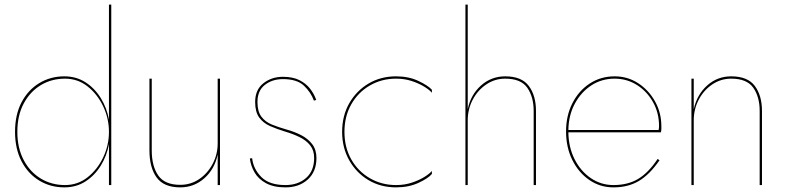

<svg xmlns="http://www.w3.org/2000/svg" viewBox="-20 -800 3399 830"><path d="M45 -230Q45 -304 73 -357.5Q101 -411 149.5 -440.5Q198 -470 258 -470Q310 -470 350 -444Q390 -418 416 -375.5Q442 -333 451 -283V-780H461V0H451V-177Q442 -127 416 -84.5Q390 -42 350 -16Q310 10 258 10Q198 10 149.5 -19.5Q101 -49 73 -103Q45 -157 45 -230ZM55 -230Q55 -160 82.5 -108Q110 -56 156.5 -28Q203 0 261 0Q316 0 358.5 -33.5Q401 -67 426 -119.5Q451 -172 451 -230Q451 -288 426 -340.5Q401 -393 358.5 -426.5Q316 -460 261 -460Q203 -460 156.5 -432Q110 -404 82.5 -352.5Q55 -301 55 -230Z M636 -150Q636 -82 664 -41.5Q692 -1 759 -1Q805 -1 841.5 -26Q878 -51 899.5 -92Q921 -133 921 -180V-460H931V0H921V-132Q908 -69 863.5 -29.5Q819 10 759 10Q688 10 657 -33Q626 -76 626 -150V-460H636Z M1070 -116Q1075 -70 1109.5 -35Q1144 0 1214 0Q1268 0 1303 -30.5Q1338 -61 1338 -117Q1338 -150 1321 -171.5Q1304 -193 1275.5 -207Q1247 -221 1213 -231Q1177 -242 1147.5 -255Q1118 -268 1100.5 -292Q1083 -316 1083 -359Q1083 -412 1118.5 -440Q1154 -468 1203 -468Q1246 -468 1274.5 -453.5Q1303 -439 1320.5 -416.5Q1338 -394 1347 -368L1337 -365Q1324 -401 1294 -429.5Q1264 -458 1203 -458Q1157 -458 1125 -433Q1093 -408 1093 -359Q1093 -318 1110 -295.5Q1127 -273 1155.5 -261.5Q1184 -250 1219 -240Q1252 -231 1281.5 -216Q1311 -201 1329.5 -177Q1348 -153 1348 -117Q1348 -58 1310.5 -24Q1273 10 1214 10Q1163 10 1130 -8Q1097 -26 1080.5 -54.5Q1064 -83 1060 -115Z M1469 -230Q1469 -163 1498.5 -111Q1528 -59 1579 -29.5Q1630 0 1692 0Q1729 0 1760.5 -10.5Q1792 -21 1814.5 -35Q1837 -49 1847 -61V-48Q1831 -29 1789 -9.5Q1747 10 1692 10Q1626 10 1573.5 -21Q1521 -52 1490 -106.5Q1459 -161 1459 -230Q1459 -300 1490 -354Q1521 -408 1573.5 -439Q1626 -470 1692 -470Q1747 -470 1789 -450Q1831 -430 1847 -412V-399Q1837 -411 1814.5 -425Q1792 -439 1760.5 -449.5Q1729 -460 1692 -460Q1630 -460 1579 -430.5Q1528 -401 1498.5 -349Q1469 -297 1469 -230Z M2287 -320Q2287 -381 2259.5 -420.5Q2232 -460 2164 -460Q2119 -460 2082 -435Q2045 -410 2023.5 -369Q2002 -328 2002 -280V0H1992V-780H2002V-328Q2015 -391 2059.5 -430.5Q2104 -470 2164 -470Q2235 -470 2266 -428.5Q2297 -387 2297 -320V0H2287Z M2632 10Q2574 10 2527.5 -22Q2481 -54 2454 -108.5Q2427 -163 2427 -232Q2427 -300 2454.5 -354Q2482 -408 2529.5 -439Q2577 -470 2637 -470Q2693 -470 2738.5 -440.5Q2784 -411 2811.5 -362Q2839 -313 2839 -254Q2839 -250 2839 -243Q2839 -236 2837 -228H2437Q2438 -163 2464 -111.5Q2490 -60 2534 -30Q2578 0 2632 0Q2694 0 2738.5 -26.5Q2783 -53 2823 -113L2831 -107Q2788 -45 2741.5 -17.5Q2695 10 2632 10ZM2637 -460Q2581 -460 2536.5 -431Q2492 -402 2465 -352Q2438 -302 2437 -238H2827Q2829 -246 2829 -255Q2829 -312 2803 -358.5Q2777 -405 2733.5 -432.5Q2690 -460 2637 -460Z M3264 -320Q3264 -381 3236.5 -420.5Q3209 -460 3141 -460Q3096 -460 3059 -435Q3022 -410 3000.5 -369Q2979 -328 2979 -280V0H2969V-460H2979V-328Q2993 -391 3037 -430.5Q3081 -470 3141 -470Q3212 -470 3243 -428.5Q3274 -387 3274 -320V0H3264Z"/></svg>

Font: Jost* Hairline
Style: Regular
Weight: 100
Version: Version 3.7